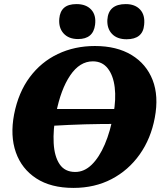

<svg xmlns="http://www.w3.org/2000/svg" viewBox="-20 -910 785 939"><path d="M339 9Q229 9 157.5 -37.5Q86 -84 57.5 -165Q29 -246 49 -351Q70 -458 125.5 -532.5Q181 -607 263 -646Q345 -685 444 -685Q551 -685 623.5 -641Q696 -597 726.5 -518.5Q757 -440 737 -334Q718 -232 663 -154.5Q608 -77 525.5 -34Q443 9 339 9ZM348 -69Q392 -69 428.5 -104.5Q465 -140 492.5 -204Q520 -268 535 -353Q548 -425 541 -483Q534 -541 507 -575.5Q480 -610 434 -610Q370 -610 323.5 -541.5Q277 -473 254 -355Q239 -275 242.5 -210Q246 -145 271.5 -107Q297 -69 348 -69ZM220 -294V-377H563V-304Q514 -304 474 -303.5Q434 -303 396 -302Q358 -301 315.5 -299Q273 -297 220 -294ZM362 -719Q316 -719 291 -746.5Q266 -774 270 -819Q273 -854 293.5 -872Q314 -890 354 -890Q401 -890 426 -863Q451 -836 445 -789Q436 -719 362 -719ZM599 -718Q553 -718 528 -744Q503 -770 505 -813Q510 -890 595 -890Q640 -890 665 -863.5Q690 -837 685 -789Q679 -718 599 -718Z"/></svg>

Font: Vollkorn Black
Style: Italic
Weight: 900
Italic angle: -11°
Designer: Friedrich Althausen
Foundry: Friedrich Althausen
Version: Version 5.000; ttfautohint (v1.8.3)